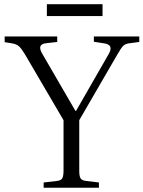

<svg xmlns="http://www.w3.org/2000/svg" viewBox="-20 -886 677 906"><path d="M201.2 -810.1V-866.2H463.9V-810.1ZM186 0V-24.9L249 -32.2Q267.6 -34.2 273.7 -44.4Q279.8 -54.7 279.8 -82V-318.8L98.1 -628.9Q82.5 -655.3 70.6 -666.5Q58.6 -677.7 38.1 -681.2L2 -687V-713.9H250V-688L198.2 -682.1Q152.8 -677.7 179.2 -632.8L335.9 -362.8H338.9L492.2 -629.9Q518.6 -673.8 473.1 -681.2L422.9 -689V-713.9H637.2V-688L585.9 -681.2Q569.8 -678.2 560.3 -668.5Q550.8 -658.7 533.2 -627.9L354 -318.8V-79.1Q354 -53.7 360.6 -43.9Q367.2 -34.2 386.2 -32.2L446.8 -24.9V0Z"/></svg>

Font: Literata Light
Style: Regular
Weight: 300
Designer: Latin by Veronika Burian and Jose Scaglione. Greek by Irene Vlachou. Cyrillic by Vera Evstafieva.
Foundry: TypeTogether
Version: Version 3.021